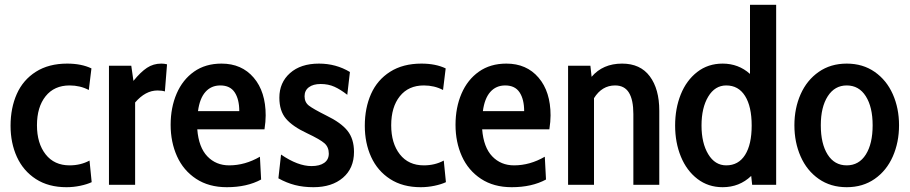

<svg xmlns="http://www.w3.org/2000/svg" viewBox="-20 -770 3790 800"><path d="M24 -246Q24 -320 50 -378.5Q76 -437 129.5 -471Q183 -505 260 -505Q319 -505 361 -485L350 -395Q314 -414 270 -414Q206 -414 170 -369Q134 -324 134 -248Q134 -173 170 -127Q206 -81 270 -81Q316 -81 353 -101L362 -11Q343 -2 314.5 4Q286 10 257 10Q182 10 129.5 -24Q77 -58 50.5 -116Q24 -174 24 -246Z M434 -496H527L536 -433Q566 -470 592.5 -487.5Q619 -505 652 -505Q665 -505 676 -502L667 -389Q655 -393 636 -393Q586 -393 543 -343V0H434Z M691 -250Q691 -322 716 -380Q741 -438 788.5 -471.5Q836 -505 903 -505Q987 -505 1037 -446.5Q1087 -388 1087 -289Q1087 -264 1082 -231H802Q808 -156 844 -118.5Q880 -81 935 -81Q1001 -81 1063 -117L1068 -22Q1009 10 925 10Q850 10 797 -25Q744 -60 717.5 -119Q691 -178 691 -250ZM977 -307Q977 -356 958 -385Q939 -414 898 -414Q860 -414 836 -387Q812 -360 805 -307Z M1140 -27 1151 -126Q1221 -78 1278 -78Q1312 -78 1331 -91.5Q1350 -105 1350 -130Q1350 -157 1332 -173Q1314 -189 1259 -215Q1199 -243 1171.5 -275.5Q1144 -308 1144 -363Q1144 -426 1188.5 -465.5Q1233 -505 1309 -505Q1380 -505 1438 -470L1427 -375Q1399 -397 1373.5 -408.5Q1348 -420 1316 -420Q1285 -420 1267 -406.5Q1249 -393 1249 -369Q1249 -344 1267 -330Q1285 -316 1339 -289Q1401 -259 1428 -225Q1455 -191 1455 -137Q1455 -69 1409 -29.5Q1363 10 1286 10Q1244 10 1209 1Q1174 -8 1140 -27Z M1500 -246Q1500 -320 1526 -378.5Q1552 -437 1605.5 -471Q1659 -505 1736 -505Q1795 -505 1837 -485L1826 -395Q1790 -414 1746 -414Q1682 -414 1646 -369Q1610 -324 1610 -248Q1610 -173 1646 -127Q1682 -81 1746 -81Q1792 -81 1829 -101L1838 -11Q1819 -2 1790.5 4Q1762 10 1733 10Q1658 10 1605.5 -24Q1553 -58 1526.5 -116Q1500 -174 1500 -246Z M1878 -250Q1878 -322 1903 -380Q1928 -438 1975.5 -471.5Q2023 -505 2090 -505Q2174 -505 2224 -446.5Q2274 -388 2274 -289Q2274 -264 2269 -231H1989Q1995 -156 2031 -118.5Q2067 -81 2122 -81Q2188 -81 2250 -117L2255 -22Q2196 10 2112 10Q2037 10 1984 -25Q1931 -60 1904.5 -119Q1878 -178 1878 -250ZM2164 -307Q2164 -356 2145 -385Q2126 -414 2085 -414Q2047 -414 2023 -387Q1999 -360 1992 -307Z M2727 -309V0H2619V-295Q2619 -354 2600.5 -384Q2582 -414 2543 -414Q2488 -414 2455 -361V0H2347V-496H2440L2445 -450Q2492 -505 2572 -505Q2648 -505 2687.5 -452Q2727 -399 2727 -309Z M3214 -750V0H3114L3110 -37Q3061 10 2991 10Q2931 10 2886 -24.5Q2841 -59 2817 -117.5Q2793 -176 2793 -247Q2793 -318 2816.5 -376.5Q2840 -435 2885 -470Q2930 -505 2991 -505Q3057 -505 3105 -462V-750ZM3112 -247Q3112 -326 3084.5 -370Q3057 -414 3006 -414Q2959 -414 2931 -367.5Q2903 -321 2903 -247Q2903 -174 2931 -127.5Q2959 -81 3006 -81Q3057 -81 3084.5 -124.5Q3112 -168 3112 -247Z M3290 -248Q3290 -319 3316 -377.5Q3342 -436 3391.5 -470.5Q3441 -505 3508 -505Q3575 -505 3624.5 -470.5Q3674 -436 3700 -377.5Q3726 -319 3726 -248Q3726 -177 3700 -118Q3674 -59 3624.5 -24.5Q3575 10 3508 10Q3441 10 3391.5 -24.5Q3342 -59 3316 -118Q3290 -177 3290 -248ZM3616 -248Q3616 -324 3587.5 -369Q3559 -414 3508 -414Q3458 -414 3429 -369Q3400 -324 3400 -248Q3400 -171 3428.5 -126Q3457 -81 3508 -81Q3559 -81 3587.5 -126Q3616 -171 3616 -248Z"/></svg>

Font: Cabin Condensed SemiBold
Style: Regular
Weight: 600
Width: 3
Designer: Pablo Impallari
Foundry: Pablo Impallari. http://www.impallari.com Igino Marini. http://www.ikern.com
Version: Version 2.200